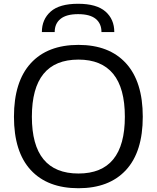

<svg xmlns="http://www.w3.org/2000/svg" viewBox="-20 -988 832 1018"><path d="M396 10Q232 10 143 -86.5Q54 -183 54 -369Q54 -555 143 -652.5Q232 -750 396 -750Q559 -750 648 -652.5Q737 -555 737 -369Q737 -183 648 -86.5Q559 10 396 10ZM396 -68Q642 -68 642 -369Q642 -521 580 -596.5Q518 -672 396 -672Q149 -672 149 -369Q149 -68 396 -68ZM518 -818Q518 -863 487.5 -888Q457 -913 394 -913Q332 -913 301 -888Q270 -863 270 -818H202Q202 -885 248.5 -926.5Q295 -968 394 -968Q492 -968 539 -927Q586 -886 586 -818Z"/></svg>

Font: Encode Sans Wide
Style: Regular
Weight: 400
Designer: Pablo Impallari, Andres Torresi
Foundry: Pablo Impallari, Andres Torresi
Version: Version 1.000; ttfautohint (v1.00) -l 8 -r 50 -G 200 -x 14 -